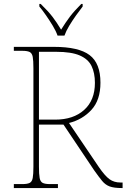

<svg xmlns="http://www.w3.org/2000/svg" viewBox="-20 -951 640 971"><path d="M50 0V-20H93Q118 -20 130 -26Q142 -32 145.5 -51Q149 -70 149 -108V-606Q149 -645 145.5 -663.5Q142 -682 130 -688Q118 -694 93 -694H50V-714H253Q378 -714 433 -672.5Q488 -631 488 -533Q488 -445 442.5 -395.5Q397 -346 329 -329L480 -106Q511 -61 534 -44.5Q557 -28 589 -28H600V0H596Q557 0 535 -8Q513 -16 496.5 -36Q480 -56 456 -90L301 -321H177V-108Q177 -70 180.5 -51Q184 -32 196 -26Q208 -20 233 -20H273V0ZM259 -346Q351 -346 405.5 -395Q460 -444 460 -532Q460 -582 443 -617Q426 -652 383.5 -670.5Q341 -689 264 -689H177V-346ZM271 -771Q263 -794 247 -820.5Q231 -847 213 -873Q195 -899 179 -918V-931H186Q224 -894 245.5 -866Q267 -838 289 -801Q312 -838 333 -866Q354 -894 391 -931H398V-918Q383 -899 364.5 -873Q346 -847 330 -820.5Q314 -794 306 -771Z"/></svg>

Font: Noto Serif Thin
Style: Regular
Weight: 100
Designer: Monotype Design Team
Foundry: Monotype Imaging Inc.
Version: Version 2.015